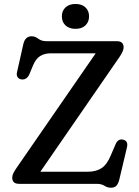

<svg xmlns="http://www.w3.org/2000/svg" viewBox="-20 -902 682 942"><path d="M567 -623.5 178 -59.5H411.5Q451 -59.5 477.8 -76.8Q504.5 -94 523.5 -139.5L547.5 -195.5Q559.5 -222 583 -217Q611 -211.5 602.5 -177.5L565 -19.5Q559.5 0.5 550.5 9.8Q541.5 19 524 19Q507.5 19 492.5 9.5Q477.5 0 455.5 0H74Q40 0 40 -30.5Q40 -41.5 45.8 -52.8Q51.5 -64 60 -76.5L449.5 -640.5H231Q198.5 -640.5 177.2 -627.2Q156 -614 142.5 -582L124.5 -538.5Q117.5 -522.5 106.8 -516.5Q96 -510.5 84.5 -512.5Q72.5 -514.5 66.2 -523.8Q60 -533 63.5 -548L94.5 -685.5Q103 -724 135.5 -724Q152.5 -724 168 -712Q183.5 -700 206.5 -700H552.5Q586.5 -700 586.5 -669.5Q586.5 -652.5 567 -623.5ZM350.5 -760.5Q319.5 -760.5 301.5 -777.2Q283.5 -794 283.5 -822Q283.5 -849 301.5 -865.8Q319.5 -882.5 350.5 -882.5Q381.5 -882.5 399.2 -865.8Q417 -849 417 -822Q417 -794.5 399.2 -777.5Q381.5 -760.5 350.5 -760.5Z"/></svg>

Font: Fraunces 9pt SuperSoft
Style: Regular
Weight: 400
Version: Version 1.000;[b76b70a41]